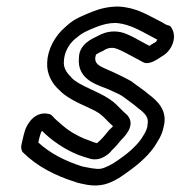

<svg xmlns="http://www.w3.org/2000/svg" viewBox="-20 -540 551 586"><path d="M45 -96C44 -90 45 -80 50 -75C93 -32 150 -3 212 16C212 16 213 17 214 17C231 21 257 29 287 25C318 21 346 2 364 -11C394 -32 428 -59 451 -92C462 -110 474 -126 479 -151L480 -155C492 -204 459 -233 434 -252C418 -266 400 -277 386 -288C385 -288 385 -290 384 -290C369 -299 356 -305 342 -312C296 -335 267 -338 271 -366C271 -367 272 -368 272 -369C272 -374 273 -375 295 -385C296 -385 297 -386 298 -387C305 -391 312 -394 321 -394C334 -394 342 -389 359 -381C377 -371 396 -362 417 -350C436 -340 463 -361 474 -368C503 -383 522 -425 504 -454C502 -459 498 -462 492 -463C486 -464 478 -471 463 -478C430 -494 397 -517 342 -520H340C310 -520 283 -513 261 -504C235 -493 207 -484 181 -459C146 -430 125 -387 124 -349C122 -314 139 -285 160 -266C195 -229 254 -214 283 -194L284 -193C292 -188 300 -179 310 -169C316 -163 319 -160 325 -155C323 -152 316 -146 313 -143C303 -131 297 -123 287 -113L276 -103C266 -105 252 -112 239 -116C218 -125 194 -137 170 -158C159 -168 147 -177 141 -185C138 -188 135 -191 130 -192C89 -202 65 -166 57 -144C51 -126 48 -108 45 -96ZM97 -105C100 -120 104 -135 108 -141C137 -111 180 -83 215 -69C216 -69 217 -68 217 -68C228 -64 242 -59 257 -55C291 -47 316 -75 319 -78V-79C332 -91 341 -102 350 -113C358 -121 396 -157 369 -188C368 -189 368 -190 367 -190C359 -197 355 -201 349 -207C341 -215 329 -228 315 -237C275 -264 222 -278 198 -303L197 -305C183 -318 173 -334 175 -353C176 -377 187 -403 211 -423C212 -423 213 -424 213 -424C229 -439 247 -447 275 -458C293 -465 312 -470 333 -470C383 -466 418 -440 460 -419C458 -415 456 -412 456 -412C455 -412 455 -411 454 -411C446 -407 439 -402 436 -400C416 -411 402 -418 388 -426C387 -426 386 -427 386 -427C373 -433 355 -444 328 -444C308 -444 290 -437 278 -430C261 -422 222 -405 221 -365C213 -292 287 -279 314 -266C328 -259 342 -254 353 -247C370 -234 385 -224 398 -213C399 -213 400 -211 400 -211C425 -193 435 -180 430 -159V-154C426 -138 421 -132 411 -116C394 -92 368 -70 340 -51C325 -40 301 -27 287 -25C273 -23 251 -28 231 -32C177 -49 132 -73 97 -105Z"/></svg>

Font: Hussar Pisanka
Style: OutKur
Weight: 400
Designer: Robert Jablonski
Foundry: Cannot Into Space Fonts
Version: Version 1.070